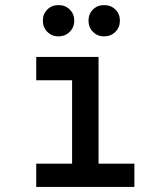

<svg xmlns="http://www.w3.org/2000/svg" viewBox="-20 -735 656 755"><path d="M263.5 -5V-511H367.5V-5ZM122.5 0V-91.5H508.5V0ZM122.5 -419.5V-511H328.5V-419.5ZM210 -592Q183.5 -592 166 -609.8Q148.5 -627.5 148.5 -654Q148.5 -680 166 -697.5Q183.5 -715 210 -715Q236.5 -715 254.2 -697.5Q272 -680 272 -654Q272 -627.5 254.2 -609.8Q236.5 -592 210 -592ZM389.5 -592Q363 -592 345.5 -609.8Q328 -627.5 328 -654Q328 -680 345.5 -697.5Q363 -715 389.5 -715Q416 -715 433.8 -697.5Q451.5 -680 451.5 -654Q451.5 -627.5 433.8 -609.8Q416 -592 389.5 -592Z"/></svg>

Font: Overpass Mono SemiBold
Style: Regular
Weight: 600
Monospace: yes
Designer: Delve Withrington, Dave Bailey
Foundry: Delve Fonts LLC
Version: Version 4.000